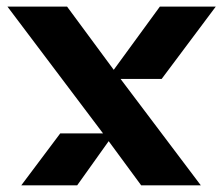

<svg xmlns="http://www.w3.org/2000/svg" viewBox="-20 -557 671 577"><path d="M43.9 0 161.1 -156.2H289.6L2.4 -537.1H181.6L321.8 -347.2L460.4 -537.1H628.4L465.8 -319.8H342.3L583.5 0H404.3L306.6 -132.8L211.9 0Z"/></svg>

Font: New Shape
Style: Bold
Weight: 700
Designer: Wojciech Kalinowski "wmk69" (wmk69@o2.pl)
Foundry: Wojciech Kalinowski "wmk69" (wmk69@o2.pl)
Version: Version 2.1.1; 2021-05-14